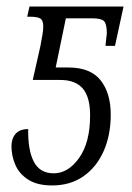

<svg xmlns="http://www.w3.org/2000/svg" viewBox="-20 -556 402 586"><path d="M139 10Q94 10 66.5 -7.5Q39 -25 27 -52.5Q15 -80 15 -110Q15 -133 27.5 -147.5Q40 -162 66 -162Q65 -97 83.5 -62Q102 -27 144 -27Q188 -27 221.5 -74Q255 -121 255 -204Q255 -260 232.5 -286Q210 -312 164 -312H80L103 -414Q107 -435 109.5 -449.5Q112 -464 112 -475Q112 -494 103 -499.5Q94 -505 70 -505H63L70 -536H357L331 -416H302Q303 -426 304 -436Q305 -446 306 -454Q306 -483 297.5 -491.5Q289 -500 263 -500H181L150 -350H189Q256 -350 287 -311Q318 -272 318 -206Q318 -143 296 -94Q274 -45 234 -17.5Q194 10 139 10Z"/></svg>

Font: Noto Serif ExtraCondensed Light
Style: Italic
Weight: 300
Width: 2
Italic angle: -12°
Designer: Monotype Design Team
Foundry: Monotype Imaging Inc.
Version: Version 2.014; ttfautohint (v1.8.4.7-5d5b)